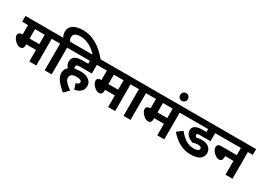

<svg xmlns="http://www.w3.org/2000/svg" viewBox="2 -1957 4414 3186"><g transform="rotate(30 2209.5 -363.5)"><path d="M432.1 -331.1V-511.7H245.6V-331.1ZM245.6 -204.1Q245.6 -124.5 180.2 -124.5Q148.4 -124 113.3 -148.4Q78.1 -172.9 54.7 -207Q31.2 -241.2 31.2 -269.5Q31.2 -331.1 102.1 -331.1H111.8V-511.7H0V-622.1H660.6V-511.7H566.4V0H432.1V-220.7H245.6Z M849.6 -622.1H955.1V-511.7H860.8V0H726.6V-511.7H646.5V-622.1H721.7Q694.3 -677.2 694.3 -723.1Q694.3 -804.7 759.8 -850.6Q825.2 -896.5 952.6 -896.5Q1215.3 -896.5 1445.8 -614.7H1293Q1138.2 -785.2 961.4 -785.2Q897.5 -785.2 863.3 -762.2Q829.1 -739.3 829.1 -698.7Q829.1 -658.2 849.6 -622.1Z M1339.4 -122.1Q1339.4 -172.4 1237.3 -172.4Q1182.1 -172.4 1150.9 -150.9Q1119.6 -129.4 1120.1 -90.3Q1119.6 -66.4 1129.4 -45.9Q1149.4 -2.4 1260.3 80.1L1173.3 168.9Q1066.4 78.1 1026.4 17.6Q986.3 -43 986.3 -108.9Q986.3 -174.3 1042.5 -222.2Q998 -267.1 998 -329.6Q998.5 -392.6 1048.3 -425.8Q1072.8 -442.4 1105 -448.7Q1137.7 -455.6 1195.3 -455.6H1297.4V-511.7H940.9V-622.1H1524.9V-511.7H1430.7V-345.2H1196.8Q1128.9 -345.2 1128.9 -304.2Q1128.9 -287.6 1144.5 -270.5Q1193.8 -283.2 1249.5 -283.2Q1354 -283.2 1412.6 -239.7Q1471.2 -196.3 1471.2 -129.9Q1471.2 -63.5 1432.1 -23.4Q1393.1 15.6 1313 34.2L1276.9 -72.3Q1339.4 -86.9 1339.4 -122.1Z M1942.9 -331.1V-511.7H1756.3V-331.1ZM1756.3 -204.1Q1756.3 -124.5 1690.9 -124.5Q1659.2 -124 1624 -148.4Q1588.9 -172.9 1565.4 -207Q1542 -241.2 1542 -269.5Q1542 -331.1 1612.8 -331.1H1622.6V-511.7H1510.7V-622.1H2171.4V-511.7H2077.1V0H1942.9V-220.7H1756.3Z M2465.8 -511.7H2371.6V0H2237.3V-511.7H2157.2V-622.1H2465.8Z M2883.8 -331.1V-511.7H2697.3V-331.1ZM2697.3 -204.1Q2697.3 -124.5 2631.8 -124.5Q2600.1 -124 2564.9 -148.4Q2529.8 -172.9 2506.3 -207Q2482.9 -241.2 2482.9 -269.5Q2482.9 -331.1 2553.7 -331.1H2563.5V-511.7H2451.7V-622.1H3112.3V-511.7H3018.1V0H2883.8V-220.7H2697.3Z M2898.7 -826.4Q2919.9 -847.7 2950.7 -847.7Q2981.4 -847.7 3002.7 -826.4Q3023.9 -805.2 3023.9 -772.9Q3023.9 -740.7 3002.7 -719.5Q2981.4 -698.2 2950.7 -698.2Q2919.9 -698.2 2898.7 -719.5Q2877.4 -740.7 2877.4 -772.9Q2877.4 -805.2 2898.7 -826.4Z M3491.2 -455.6H3563.5V-511.7H3098.1V-622.1H3800.8V-511.7H3697.8V-356.9H3494.1Q3453.6 -356.9 3445.3 -348.9Q3437 -340.8 3437 -331.1Q3437 -308.1 3466.8 -291.5Q3508.8 -304.7 3566.9 -304.7Q3649.9 -304.7 3700 -263.4Q3750 -222.2 3750 -152.8Q3750 -83.5 3691.4 -41.7Q3632.8 0 3519 0Q3294.4 0 3121.1 -206.5L3224.6 -281.7Q3295.4 -193.4 3364.5 -152.8Q3433.6 -112.3 3510.7 -112.3Q3615.2 -112.3 3615.2 -163.1Q3615.2 -205.1 3544.4 -205.1Q3503.9 -205.1 3453.6 -186.5Q3390.1 -205.1 3348.1 -247.3Q3306.2 -289.6 3306.2 -343.3Q3306.2 -455.6 3491.2 -455.6Z M4032.2 -238.8Q4032.2 -163.6 3966.3 -163.6Q3936.5 -163.6 3900.4 -187.5Q3864.7 -211.9 3841.3 -246.1Q3817.9 -280.3 3817.9 -312Q3817.9 -375 3888.2 -375H4190.9V-511.7H3786.6V-622.1H4418.9V-511.7H4324.7V0H4190.9V-264.6H4032.2Z"/></g></svg>

Font: NotoSans-Bold
Style: Bold
Weight: 700
Designer: Monotype Design team
Foundry: Monotype Imaging Inc.
Version: Version 1.04